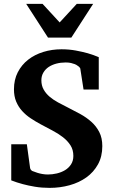

<svg xmlns="http://www.w3.org/2000/svg" viewBox="-20 -937 576 974"><path d="M499 -195.8Q499 -143.1 477.1 -103.3Q455.1 -63.5 418.2 -37.1Q381.3 -10.7 333 2.7Q284.7 16.1 231.9 16.1Q192.4 16.1 157.5 10.3Q122.6 4.4 95.7 -2.9Q64.5 -11.2 37.1 -22V-205.1H116.2L132.8 -84Q133.8 -78.1 138.7 -73.5Q143.6 -68.8 146 -68.8Q157.7 -64 170.4 -60.1Q181.6 -56.6 195.3 -54.2Q209 -51.8 223.1 -51.8Q245.1 -51.8 268.1 -57.1Q291 -62.5 309.8 -73.7Q328.6 -85 340.3 -103Q352.1 -121.1 352.1 -146Q352.1 -177.2 337.4 -200Q322.8 -222.7 299.3 -241Q275.9 -259.3 246.3 -274.7Q216.8 -290 187 -306.2Q160.6 -320.3 136 -336.7Q111.3 -353 92.3 -374Q73.2 -395 62 -421.9Q50.8 -448.7 50.8 -483.9Q50.8 -532.7 70.3 -570.6Q89.8 -608.4 123 -634.3Q156.2 -660.2 200 -673.6Q243.7 -687 292 -687Q330.1 -687 364.3 -680.7Q398.4 -674.3 424.8 -667Q455.1 -658.2 481 -647V-482.9H403.8L387.2 -589.8Q386.7 -591.8 384.5 -594.2Q382.3 -596.7 379.9 -599.1Q377 -601.6 373 -604Q367.7 -608.4 358.9 -611.8Q351.6 -614.7 340.3 -617.4Q329.1 -620.1 313 -620.1Q288.1 -620.1 265.9 -614.3Q243.7 -608.4 226.8 -597.2Q210 -585.9 200 -568.8Q189.9 -551.8 189.9 -529.8Q189.9 -503.4 201.2 -483.2Q212.4 -462.9 231.2 -446.8Q250 -430.7 274.4 -417.5Q298.8 -404.3 325.2 -391.1Q356.4 -375.5 387.5 -358.4Q418.5 -341.3 443.4 -319.1Q468.3 -296.9 483.6 -267.1Q499 -237.3 499 -195.8ZM341.8 -746.1H223.6L112.8 -917.5H195.8L282.7 -823.2L369.6 -917.5H452.6Z"/></svg>

Font: Charis SIL Phon
Style: Bold
Weight: 700
Foundry: SIL International
Version: Version 5.000